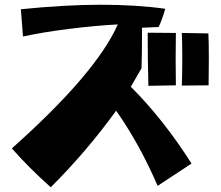

<svg xmlns="http://www.w3.org/2000/svg" viewBox="-20 -745 931 810"><path d="M30 -119Q385 -435 477 -642Q382 -637 270.5 -623Q159 -609 77 -591L68 -706Q255 -725 406 -725Q555 -725 677 -708Q674 -695 664 -667Q654 -639 649 -631L579 -628V-588Q579 -519 577 -457L532 -379Q670 -241 788 -55L645 39Q569 -137 470 -278Q344 -104 194 45Q101 -38 30 -119ZM603 -607 722 -606 721 -496 722 -385 606 -383Q603 -499 603 -607ZM749 -498Q749 -568 747 -606L859 -604Q861 -575 861 -499Q861 -427 860 -385L747 -384Q749 -432 749 -498Z"/></svg>

Font: Otomanopee
Style: Regular
Weight: 400
Designer: Das Ende der Wildnis
Foundry: Gutenberg Labo
Version: Version 3.000